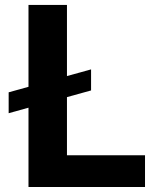

<svg xmlns="http://www.w3.org/2000/svg" viewBox="-20 -747 626 767"><path d="M14.6 -294.7V-378.2L93.8 -400.2V-727.3H247.5V-443.2L343.8 -469.8V-385.7L247.5 -359V-126.8H559.3V0H93.8V-316.8Z"/></svg>

Font: Inter P
Style: Bold
Weight: 700
Designer: Rasmus Andersson
Foundry: rsms
Version: Version 3.018;git-588b23468